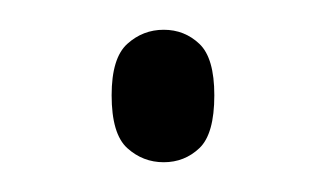

<svg xmlns="http://www.w3.org/2000/svg" viewBox="-20 -103 219 129"><path d="M90 6Q76 6 65.5 -3.5Q55 -13 55 -39Q55 -64 65.5 -73.5Q76 -83 90 -83Q104 -83 114 -73.5Q124 -64 124 -39Q124 -13 114 -3.5Q104 6 90 6Z"/></svg>

Font: Noto Serif Ethiopic Condensed ExtraLight
Style: Regular
Weight: 200
Width: 3
Designer: Monotype Design Team
Foundry: Monotype Imaging Inc.
Version: Version 2.102; ttfautohint (v1.8.4.7-5d5b)